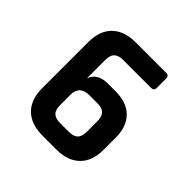

<svg xmlns="http://www.w3.org/2000/svg" viewBox="-168 -789 936 936"><g transform="rotate(45 300.0 -321.5)"><path d="M208 -166Q208 -133 223 -118.5Q238 -104 270 -104H330Q362 -104 377 -118.5Q392 -133 392 -166V-239Q392 -272 377 -286.5Q362 -301 330 -301H276Q208 -301 208 -238ZM512 -161Q512 -84 469 -42Q426 0 350 0H252Q174 0 131 -42Q88 -84 88 -161V-482Q88 -559 131 -601Q174 -643 252 -643H462Q482 -643 482 -623V-558Q482 -539 462 -539H270Q238 -539 223 -524.5Q208 -510 208 -477V-351Q228 -405 298 -405H350Q428 -405 470 -363.5Q512 -322 512 -245Z"/></g></svg>

Font: RajdhaniMono
Style: Bold
Weight: 700
Monospace: yes
Designer: Satya Rajpurohit, Jyotish Sonowal
Foundry: Indian Type Foundry
Version: Version 1.201;PS 1.0;hotconv 1.0.78;makeotf.lib2.5.61930; tt